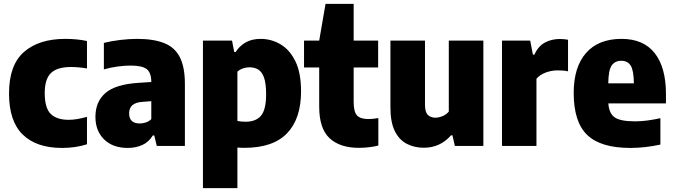

<svg xmlns="http://www.w3.org/2000/svg" viewBox="-20 -760 3510 1000"><path d="M303 10.5Q170 10.5 98.5 -59Q27 -128.5 27 -273Q27 -421.5 105 -489.5Q183 -557.5 320 -557.5Q381 -557.5 433 -546.5V-403.5Q389 -411 350 -411Q278 -411 245.5 -379.8Q213 -348.5 213 -275.5Q213 -197.5 244 -166.8Q275 -136 337.5 -136Q359 -136 381.8 -139.8Q404.5 -143.5 433 -151.5V-8.5Q373.5 10.5 303 10.5Z M645.5 10.5Q567.5 10.5 522.2 -34Q477 -78.5 477 -151Q477 -230.5 529.5 -275.8Q582 -321 701.5 -328.5L768 -333Q768 -381 744.5 -399.8Q721 -418.5 659.5 -418.5Q629.5 -418.5 592.2 -413.5Q555 -408.5 521 -398.5V-536.5Q560 -546.5 606.8 -552Q653.5 -557.5 694 -557.5Q781 -557.5 836 -535.2Q891 -513 917 -461.5Q943 -410 943 -322.5V0H796.5L783.5 -54.5H776Q754.5 -19.5 720.5 -4.5Q686.5 10.5 645.5 10.5ZM652.5 -170Q652.5 -117 708 -117Q723 -117 738.8 -122Q754.5 -127 768 -139.5V-233L722 -229.5Q652.5 -225 652.5 -170Z M1037 220V-548.5H1188.5L1200 -489H1207.5Q1227 -520.5 1259.5 -539Q1292 -557.5 1337.5 -557.5Q1393 -557.5 1441 -529.2Q1489 -501 1518.5 -440.8Q1548 -380.5 1548 -284Q1548 -142 1475.2 -66Q1402.5 10 1252.5 10Q1243 10 1234 9.5Q1225 9 1216.5 8.5V220ZM1259.5 -126Q1312.5 -126 1339.2 -157.2Q1366 -188.5 1366 -269.5Q1366 -325.5 1355.2 -355.8Q1344.5 -386 1325 -397.8Q1305.5 -409.5 1279.5 -409.5Q1262.5 -409.5 1245.5 -403.8Q1228.5 -398 1216.5 -386.5V-130Q1226 -128 1237.8 -127Q1249.5 -126 1259.5 -126Z M1849.5 10Q1750 10 1696.2 -40.5Q1642.5 -91 1642.5 -204V-408.5H1563.5V-548.5H1642.5L1675.5 -740H1822V-548.5H1949.5V-408.5H1822V-228.5Q1822 -178 1839.2 -159Q1856.5 -140 1899 -140Q1910.5 -140 1923 -141.2Q1935.5 -142.5 1950.5 -145V-2Q1930 3.5 1902.8 6.8Q1875.5 10 1849.5 10Z M2187.5 9.5Q2138 9.5 2098.5 -11Q2059 -31.5 2036.2 -77.5Q2013.5 -123.5 2013.5 -200V-548.5H2193.5V-214.5Q2193.5 -176 2208.5 -161.5Q2223.5 -147 2247.5 -147Q2265 -147 2285 -155.2Q2305 -163.5 2317.5 -179V-548.5H2497.5V0H2349L2336.5 -55H2329Q2272 9.5 2187.5 9.5Z M2594.5 0V-548.5H2741.5L2755.5 -475.5H2763.5Q2783 -519.5 2817.8 -538.2Q2852.5 -557 2896.5 -557Q2907.5 -557 2918.8 -555.8Q2930 -554.5 2938.5 -553V-388.5Q2925.5 -391.5 2911.2 -392.5Q2897 -393.5 2884.5 -393.5Q2852 -393.5 2821.2 -381.8Q2790.5 -370 2774 -349.5V0Z M3263.5 10.5Q3108.5 10.5 3038.2 -57.2Q2968 -125 2968 -276Q2968 -410.5 3032.2 -484Q3096.5 -557.5 3217.5 -557.5Q3331.5 -557.5 3390 -483.2Q3448.5 -409 3448.5 -270V-221.5H3148.5Q3152 -169 3181.8 -148.5Q3211.5 -128 3288 -128Q3319 -128 3352.5 -132.5Q3386 -137 3419.5 -144.5V-7Q3338.5 10.5 3263.5 10.5ZM3216 -443.5Q3183 -443.5 3166 -419.2Q3149 -395 3148 -326H3281.5Q3280.5 -394.5 3264.5 -419Q3248.5 -443.5 3216 -443.5Z"/></svg>

Font: Encode Sans SemiCondensed SemiCondensed ExtraBold
Style: Regular
Weight: 800
Width: 4
Designer: Multiple Designers
Foundry: Impallari Type
Version: Version 3.000; ttfautohint (v1.8.3) -l 8 -r 50 -G 200 -x 14 